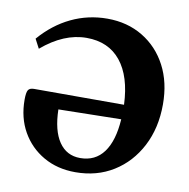

<svg xmlns="http://www.w3.org/2000/svg" viewBox="-76 -731 806 818"><g transform="rotate(10 327.0 -322.0)"><path d="M324 -656Q411 -656 478 -615.5Q545 -575 582.5 -503.5Q620 -432 620 -337Q620 -235 579 -156Q538 -77 466.5 -32.5Q395 12 302 12Q224 12 164 -22.5Q104 -57 70 -117Q36 -177 36 -255Q36 -286 42.5 -296.5Q49 -307 68 -307H457Q452 -429 399 -494.5Q346 -560 251 -560Q153 -560 58 -479L37 -519Q95 -586 168 -621Q241 -656 324 -656ZM312 -51Q377 -51 413.5 -100.5Q450 -150 456 -244L185 -239Q187 -148 220 -99.5Q253 -51 312 -51Z"/></g></svg>

Font: Petrona ExtraBold
Style: Regular
Weight: 800
Designer: Ringo R. Seeber
Foundry: Ringo R. Seeber
Version: Version 2.001; ttfautohint (v1.8.3)